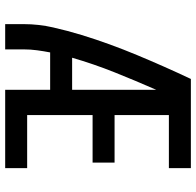

<svg xmlns="http://www.w3.org/2000/svg" viewBox="-28 -748 775 760"><g transform="rotate(90 360.0 -367.5)"><path d="M75 0H175V-74Q175 -100 178.5 -126Q182 -152 187 -178H335V0H645V-87H435V-346H623V-433H435V-648H645V-735H292Q267 -682 243.5 -629Q220 -576 197.5 -522Q175 -468 155 -413Q135 -358 118 -302.5Q101 -247 88 -189.5Q75 -132 75 -74ZM208 -265Q233 -351 266 -433.5Q299 -516 335 -598V-265Z"/></g></svg>

Font: Iosevka Sparkle Medium
Style: Regular
Weight: 500
Designer: Belleve Invis
Foundry: Belleve Invis
Version: Version 4.5.0; ttfautohint (v1.8.3)